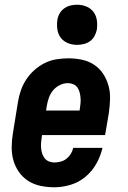

<svg xmlns="http://www.w3.org/2000/svg" viewBox="-20 -785 540 813"><path d="M210 8Q180 8 151.5 2Q123 -4 99.5 -19Q76 -34 60 -57Q44 -80 36.5 -107Q29 -134 29.5 -164Q30 -194 35 -223L56 -353Q60 -378 68.5 -402.5Q77 -427 91.5 -449Q106 -471 126.5 -489Q147 -507 170.5 -518.5Q194 -530 219.5 -534Q245 -538 270 -538Q299 -538 327.5 -532Q356 -526 379 -510.5Q402 -495 417 -472Q432 -449 439.5 -422Q447 -395 446 -365.5Q445 -336 441 -307L425 -213H158L157 -206Q155 -194 154 -182Q153 -170 154 -158Q155 -146 158.5 -135Q162 -124 169 -115Q176 -106 187 -101.5Q198 -97 210 -97Q223 -97 236.5 -100.5Q250 -104 261 -112.5Q272 -121 279.5 -133Q287 -145 290 -159H414Q406 -124 388 -92Q370 -60 342 -36.5Q314 -13 279 -2.5Q244 8 210 8ZM175 -317H317L318 -324Q320 -336 321 -348Q322 -360 321 -371.5Q320 -383 317 -394.5Q314 -406 307.5 -415Q301 -424 290 -428.5Q279 -433 267 -433Q250 -433 233 -424.5Q216 -416 204.5 -402Q193 -388 187 -371Q181 -354 178 -336ZM306 -595Q286 -595 267.5 -602.5Q249 -610 237.5 -625Q226 -640 223 -660Q220 -680 223 -701Q225 -715 232.5 -728Q240 -741 252 -749.5Q264 -758 278 -761.5Q292 -765 306 -765Q327 -765 345.5 -757.5Q364 -750 375.5 -735Q387 -720 390 -700Q393 -680 390 -659Q387 -645 380 -632Q373 -619 361 -610.5Q349 -602 334.5 -598.5Q320 -595 306 -595Z"/></svg>

Font: Iosevka Slab Extrabold Oblique
Style: Regular
Weight: 800
Italic angle: -9°
Monospace: yes
Designer: Belleve Invis
Foundry: Belleve Invis
Version: Version 11.1.1; ttfautohint (v1.8.3)